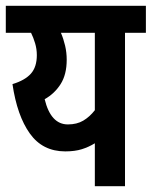

<svg xmlns="http://www.w3.org/2000/svg" viewBox="-20 -642 523 662"><path d="M483 -622V-529H411V0H307V-148Q286 -135 262 -127.5Q238 -120 205 -120Q127 -120 83 -181.5Q39 -243 23 -352Q66 -365 86.5 -388Q107 -411 107 -452Q107 -473 101 -493Q95 -513 87 -529H0V-622ZM134 -300Q155 -213 214 -213Q245 -213 267 -226Q289 -239 307 -262V-529H190Q199 -508 204.5 -484.5Q210 -461 210 -436Q210 -385 189 -352Q168 -319 134 -300Z"/></svg>

Font: Noto Sans ExtraCondensed SemiBold
Style: Regular
Weight: 600
Width: 2
Designer: Monotype Design Team
Foundry: Monotype Imaging Inc.
Version: Version 2.013; ttfautohint (v1.8.4.7-5d5b)